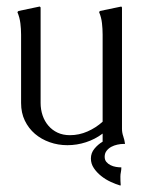

<svg xmlns="http://www.w3.org/2000/svg" viewBox="-20 -442 439 591"><path d="M353.5 74.2Q353.5 80.6 352.1 87.6Q350.6 94.7 350.6 101.6Q350.6 108.4 350.8 115Q351.1 121.6 351.6 128.4L349.6 128.9Q336.4 125 320.6 117.7Q304.7 110.4 291.3 99.6Q277.8 88.9 268.8 75.4Q259.8 62 259.8 45.9Q259.8 28.8 270.8 15.6Q281.7 2.4 295.9 -5.9V-30.8Q272.5 -13.2 244.6 -4.2Q216.8 4.9 187.5 4.9Q158.7 4.9 133.1 -4.2Q107.4 -13.2 87.6 -30Q67.9 -46.9 56.4 -70.8Q44.9 -94.7 44.9 -125V-335.4Q44.9 -353 42.7 -370.6Q40.5 -388.2 33.7 -404.3L34.7 -406.2L37.1 -408.2L102.1 -421.9Q104 -420.9 105 -418.9V-125Q105 -105 111.1 -86.9Q117.2 -68.8 128.9 -55.2Q140.6 -41.5 157.2 -33.7Q173.8 -25.9 195.3 -25.9Q223.6 -25.9 249.5 -37.4Q275.4 -48.8 295.9 -67.4V-335.4Q295.9 -353 293.9 -370.6Q292 -388.2 285.2 -404.3Q285.6 -406.2 287.6 -408.2L353.5 -421.9Q354 -421.4 355.5 -418.9V-45.4Q355.5 -33.7 359.4 -22.5Q363.3 -11.2 364.7 0Q364.3 1.5 362.8 1.2Q361.3 1 360.4 1Q351.6 1 341.3 3.2Q331.1 5.4 322.5 10Q314 14.6 308.1 22.2Q302.2 29.8 302.2 40.5Q302.2 50.3 307.4 56.4Q312.5 62.5 320.3 66.4Q328.1 70.3 337.2 71.8Q346.2 73.2 353.5 73.2Z"/></svg>

Font: CAT Linz
Style: Regular
Weight: 400
Designer: Peter Wiegel
Foundry: Peter Wiegel
Version: Version 1.08